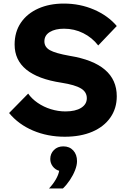

<svg xmlns="http://www.w3.org/2000/svg" viewBox="-20 -751 720 1077"><path d="M31 -117 138 -226Q158 -197 191.5 -174Q225 -151 265.5 -138.5Q306 -126 347 -126Q403 -126 435 -146Q467 -166 467 -200Q467 -235 434 -255Q401 -275 325 -287Q62 -327 62 -501Q62 -572 97 -623.5Q132 -675 194.5 -703Q257 -731 338 -731Q429 -731 507.5 -697Q586 -663 635 -605L531 -496Q497 -540 447 -565Q397 -590 339 -590Q290 -590 259.5 -571.5Q229 -553 229 -519Q229 -487 260 -469.5Q291 -452 370 -438Q635 -395 635 -211Q635 -143 599 -91.5Q563 -40 497.5 -12Q432 16 343 16Q247 16 165.5 -18.5Q84 -53 31 -117ZM333 306H255Q277 283 292.5 256.5Q308 230 312 207Q290 201 276 182.5Q262 164 262 141Q262 111 282.5 90.5Q303 70 335 70Q370 70 391 93Q412 116 412 153Q412 176 401 204Q390 232 372 259Q354 286 333 306Z"/></svg>

Font: Wix Madefor Text ExtraBold
Style: Regular
Weight: 800
Designer: Dalton Maag Ltd
Foundry: Dalton Maag Ltd
Version: Version 3.100